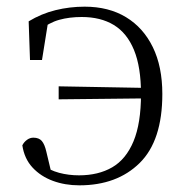

<svg xmlns="http://www.w3.org/2000/svg" viewBox="-20 -542 558 576"><path d="M218 14Q175 14 138.5 0.5Q102 -13 77.5 -39.5Q53 -66 47 -106Q52 -116 61 -122.5Q70 -129 80 -129Q97 -129 105.5 -119Q114 -109 119 -87L135 -20L98 -52Q129 -31 157.5 -23.5Q186 -16 217 -16Q275 -16 316.5 -40Q358 -64 380.5 -118Q403 -172 403 -260Q403 -341 382 -392Q361 -443 321.5 -467Q282 -491 225 -491Q188 -491 157.5 -482.5Q127 -474 97 -450L126 -487L106 -362H70L66 -478Q104 -501 146.5 -511.5Q189 -522 234 -522Q306 -522 358 -490.5Q410 -459 438.5 -400.5Q467 -342 467 -260Q467 -120 399 -53Q331 14 218 14ZM156 -244V-283L433 -278V-247Z"/></svg>

Font: Source Han Serif JP VF
Style: Regular
Weight: 250
Designer: Ryoko NISHIZUKA 西塚涼子 (kana & ideographs); Frank Grießhammer (Latin, Greek & Cyrillic); Wenlong ZHANG 张文龙 (bopomofo); San
Foundry: Adobe
Version: Version 2.001;hotconv 1.1.0;makeotfexe 2.6.0